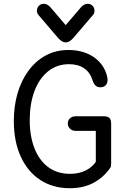

<svg xmlns="http://www.w3.org/2000/svg" viewBox="-20 -979 667 1014"><path d="M349 15Q260 15 193.5 -28Q127 -71 90 -151Q53 -231 53 -341Q53 -418 72.5 -485.5Q92 -553 129.5 -604.5Q167 -656 220.5 -685.5Q274 -715 342 -715Q384 -715 419.5 -704Q455 -693 481.5 -673Q508 -653 524.5 -626.5Q541 -600 547 -569Q551 -548 541.5 -533Q532 -518 510 -518Q494 -518 484.5 -527Q475 -536 469 -554Q456 -597 424 -618.5Q392 -640 345 -640Q280 -640 233 -601.5Q186 -563 161.5 -496.5Q137 -430 137 -344Q137 -260 162 -196Q187 -132 234.5 -96.5Q282 -61 350 -61Q397 -61 432 -78.5Q467 -96 486 -124V-288H378Q361 -288 349.5 -299.5Q338 -311 338 -327Q338 -344 350 -354.5Q362 -365 380 -365H528Q549 -365 558 -356Q567 -347 567 -326V-116Q567 -106 566 -101Q565 -96 561 -91Q526 -41 473 -13Q420 15 349 15ZM211 -959Q221 -959 230 -954Q239 -949 246 -941L352 -817H302L408 -941Q415 -949 424 -954Q433 -959 443 -959Q458 -959 468.5 -948.5Q479 -938 479 -922Q479 -916 477.5 -910.5Q476 -905 471 -900L366 -777Q357 -767 347 -761Q337 -755 327 -755Q317 -755 307 -761Q297 -767 288 -777L183 -900Q179 -905 177 -910.5Q175 -916 175 -922Q175 -938 185.5 -948.5Q196 -959 211 -959Z"/></svg>

Font: National Park
Style: Regular
Weight: 400
Designer: Andrea Herstowski, Ben Hoepner
Version: Version 1.009